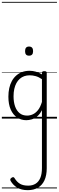

<svg xmlns="http://www.w3.org/2000/svg" viewBox="-20 -1287 638 2083"><path d="M281 776Q212 776 166.5 748.5Q121 721 95 675Q90 665 92 657Q94 649 106 641Q118 633 125.5 635Q133 637 138 646Q163 687 197 707Q231 727 286 727Q332 727 365.5 706.5Q399 686 417 644Q435 602 435 535V-92Q412 -47 382.5 -23.5Q353 0 322.5 8.5Q292 17 265 17Q210 17 166 -12Q122 -41 96.5 -98Q71 -155 71 -238Q71 -288 80.5 -331Q90 -374 109 -408.5Q128 -443 156 -467.5Q184 -492 220.5 -505.5Q257 -519 301 -519Q335 -519 368.5 -509.5Q402 -500 435 -480V-496Q435 -506 441 -510.5Q447 -515 461 -515Q475 -515 481 -510.5Q487 -506 487 -496V538Q487 617 462 670Q437 723 391 749.5Q345 776 281 776ZM274 -33Q306 -33 336.5 -47Q367 -61 392.5 -93Q418 -125 435 -181V-428Q400 -452 367 -461Q334 -470 302 -470Q270 -470 243 -460.5Q216 -451 194.5 -432Q173 -413 158 -385.5Q143 -358 135 -322Q127 -286 127 -242Q127 -180 143.5 -133Q160 -86 192.5 -59.5Q225 -33 274 -33ZM295 -683Q273 -683 262.5 -695Q252 -707 252 -732Q252 -757 262.5 -769.5Q273 -782 295 -782Q317 -782 328 -769.5Q339 -757 339 -732Q339 -707 328 -695Q317 -683 295 -683ZM0 747H598V757H0ZM0 -20H598V0H0ZM0 -505H598V-500H0ZM0 -1267H598V-1257H0Z"/></svg>

Font: Playwrite VN Guides
Style: Regular
Weight: 400
Designer: Veronika Burian, José Scaglione
Foundry: TypeTogether
Version: Version 1.003